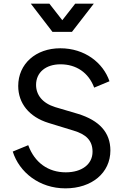

<svg xmlns="http://www.w3.org/2000/svg" viewBox="-20 -1022 686 1054"><path d="M339 12C484 12 586 -73 586 -196C586 -295 525 -361 408 -397L283 -434C212 -456 178 -502 178 -556C178 -625 232 -669 312 -669C398 -669 466 -624 497 -541L581 -576C546 -678 445 -757 311 -757C176 -757 80 -671 80 -550C80 -456 139 -380 247 -347L384 -305C451 -285 488 -252 488 -189C488 -120 429 -76 341 -76C245 -76 170 -129 135 -225L50 -190C86 -76 196 12 339 12ZM149 -1002 268 -847H375L495 -1002H393L322 -911L251 -1002Z"/></svg>

Font: Mluvka Medium
Style: Regular
Weight: 500
Designer: Modified by Jiří Krblich, Original typeface by Gumpita Rahayu
Foundry: Gumpita Rahayu & Jiří Krblich
Version: Version 2.000;Glyphs 3.1.1 (3134)